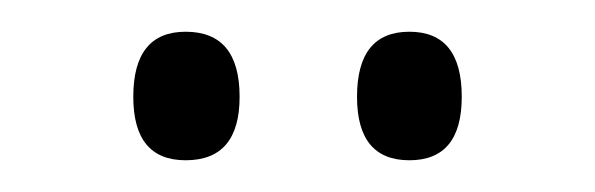

<svg xmlns="http://www.w3.org/2000/svg" viewBox="-20 -751 375 121"><path d="M238 -650Q205 -650 205 -690Q205 -731 238 -731Q271 -731 271 -690Q271 -650 238 -650ZM97 -650Q64 -650 64 -690Q64 -731 97 -731Q131 -731 131 -690Q131 -650 97 -650Z"/></svg>

Font: Georama Condensed
Style: Regular
Weight: 400
Width: 3
Designer: Jean-Baptiste Levee
Foundry: Production Type
Version: Version 1.000